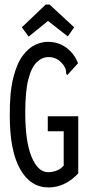

<svg xmlns="http://www.w3.org/2000/svg" viewBox="-20 -814 390 844"><path d="M194 10Q114 10 68.5 -70.5Q23 -151 23 -305Q22 -406 38 -470.5Q54 -535 80 -569.5Q106 -604 136 -617.5Q166 -631 192 -630Q237 -630 272 -604Q307 -578 323 -536L283 -492L277 -484L271 -489Q271 -498 269.5 -506.5Q268 -515 259 -528Q246 -545 230.5 -554Q215 -563 193 -563Q165 -563 141.5 -540.5Q118 -518 104.5 -465Q91 -412 91 -319Q91 -191 119 -124Q147 -57 192 -57Q209 -57 227.5 -63.5Q246 -70 260 -86V-237H190V-303H324V-52Q293 -19 260 -4.5Q227 10 194 10ZM106 -653 76 -694 181 -794H198L306 -694L278 -654L191 -722Z"/></svg>

Font: Inconsolata ExtraCondensed Medium
Style: Regular
Weight: 500
Width: 2
Monospace: yes
Designer: Raph Levien, Cyreal, Brenton Simpson
Foundry: Raph Levien, Cyreal, Google
Version: Version 3.001; ttfautohint (v1.8.2.53-6de2)